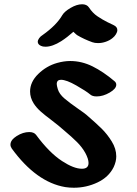

<svg xmlns="http://www.w3.org/2000/svg" viewBox="-20 -915 640 900"><path d="M266 -541Q246 -541 246 -521Q246 -514 251 -497Q258 -474 282 -453.5Q306 -433 345 -406Q377 -384 386 -376Q430 -338 456 -312.5Q482 -287 503.5 -252.5Q525 -218 525 -182Q525 -158 513 -132Q490 -85 437.5 -60Q385 -35 326 -35Q306 -35 286 -38Q150 -61 35 -219Q29 -228 29 -237Q29 -259 58.5 -277.5Q88 -296 117 -296Q139 -296 149 -283Q211 -199 271 -160Q326 -124 364 -124Q395 -124 395 -151Q395 -170 380 -198Q365 -225 341 -249Q317 -273 280 -304L253 -327Q249 -331 216 -356Q189 -376 170 -393Q151 -410 138 -430Q121 -457 121 -486Q121 -531 159.5 -568.5Q198 -606 248 -620Q280 -629 309 -629Q363 -629 413.5 -604Q464 -579 516 -535Q525 -528 525 -518Q525 -499 494 -481Q463 -463 433 -463Q413 -463 403 -472Q384 -488 337.5 -514.5Q291 -541 266 -541ZM513 -797Q530 -789 530 -774Q530 -765 523.5 -754.5Q517 -744 508 -737Q495 -726 476.5 -719.5Q458 -713 440 -713Q424 -713 413 -717Q374 -731 342 -750Q337 -753 324 -766Q295 -740 267 -722Q226 -696 193 -696Q180 -696 172 -700Q157 -707 157 -719Q157 -727 163.5 -736Q170 -745 180 -751Q245 -797 272 -844Q282 -861 311 -878Q340 -895 365 -895Q387 -895 397 -880Q414 -854 437 -838.5Q460 -823 483 -811.5Q506 -800 513 -797Z"/></svg>

Font: Sedgwick Ave Display
Style: Regular
Weight: 400
Designer: Kevin Burke, Pedro Vergani
Foundry: Google, Inc.
Version: Version 1.000